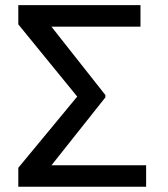

<svg xmlns="http://www.w3.org/2000/svg" viewBox="-20 -712 639 732"><path d="M537.1 0H89.8V-82H537.1ZM515.6 -610.4H74.2V-692.4H515.6ZM381.8 -340.8 111.3 0H49.8V-72.3L274.4 -343.8L49.8 -619.1V-692.4H111.3L381.8 -349.6Z"/></svg>

Font: Pretendard GOV Variable
Style: Regular
Weight: 400
Designer: Base glyphs from Inter by Rasmus Andersson; Hangul glyphs from Noto Sans CJK(Source Han Sans) by Jang Soo-young and Kang
Foundry: Kil Hyung-jin
Version: Version 1.307;Glyphs 3.2 (3192)